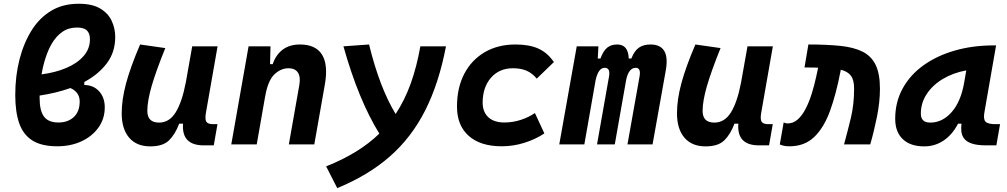

<svg xmlns="http://www.w3.org/2000/svg" viewBox="-20 -762 5313 1013"><path d="M424.8 -329.6V-313.5Q473.6 -313 503.2 -280Q532.7 -247.1 532.7 -195.8Q532.7 -135.7 499.8 -89.4Q466.8 -43 410.2 -16.6Q353.5 9.8 281.7 9.8Q199.2 9.8 150.6 -21Q102.1 -51.8 81.3 -111.8Q60.5 -171.9 60.5 -260.3Q60.5 -361.8 83 -449Q105.5 -536.1 147.9 -603.5Q188.5 -668 250 -705.1Q311.5 -742.2 395.5 -742.2Q466.3 -742.2 508.3 -717.3Q550.3 -692.4 569.1 -652.3Q587.9 -612.3 587.9 -566.4Q587.9 -486.3 543.2 -427.5Q498.5 -368.7 424.8 -329.6ZM199.2 -369.6Q271.5 -378.9 329.3 -403.3Q387.2 -427.7 420.9 -466.1Q454.6 -504.4 454.6 -555.2Q454.6 -585 439 -600.8Q423.3 -616.7 386.2 -616.7Q341.8 -616.7 308.8 -593.8Q275.9 -570.8 252.9 -531.2Q233.9 -498.5 220.5 -457Q207 -415.5 199.2 -369.6ZM351.6 -297.4Q314 -284.2 272.9 -274.2Q231.9 -264.2 189 -257.8Q189 -251.5 189 -244.6Q189 -177.7 212.2 -146.7Q235.4 -115.7 288.6 -115.7Q337.9 -115.7 369.1 -144.3Q400.4 -172.9 400.4 -227.1Q400.4 -275.4 351.6 -297.4Z M772.9 10.3Q700.7 10.3 661.4 -35.6Q622.1 -81.5 622.1 -164.6Q622.1 -235.8 645 -321.8Q668 -407.7 719.2 -527.3L852.1 -508.3Q802.7 -386.2 780 -307.6Q757.3 -229 757.3 -176.8Q757.3 -115.2 819.3 -115.2Q873.5 -115.2 907 -169.4Q940.4 -223.6 960 -325.7V-325.2L994.1 -517.6H1127.9L1066.4 -166.5Q1060.5 -132.3 1068.8 -119.6Q1077.1 -106.9 1104 -106.9H1127.4L1107.9 4.9H1054.7Q937 4.9 945.8 -109.4H925.3Q904.3 -53.2 871.8 -21.5Q839.4 10.3 772.9 10.3Z M1200.2 0 1291.5 -517.6H1407.2L1404.8 -423.8H1418.9Q1435.5 -473.1 1471.7 -500.2Q1507.8 -527.3 1562.5 -527.3Q1645.5 -527.3 1679 -473.6Q1712.4 -419.9 1693.8 -315.4L1638.2 0H1503.9L1559.1 -312.5Q1566.9 -356.4 1551.8 -379.2Q1536.6 -401.9 1502.4 -401.9Q1460.9 -401.9 1426.8 -368.7Q1392.6 -335.4 1378.4 -249.5V-250.5L1334.5 0Z M1759.3 230.5 1700.7 115.7Q1874.5 46.9 1981.4 -57.1Q1926.3 -146 1879.2 -260.5Q1832 -375 1792 -517.6L1927.2 -527.3Q1982.9 -299.3 2067.4 -160.6Q2115.2 -232.9 2147 -321.3Q2178.7 -409.7 2197.8 -517.6H2333Q2295.9 -322.8 2223.6 -179.9Q2151.4 -37.1 2037.4 63Q1923.3 163.1 1759.3 230.5Z M2641.1 -115.7Q2685.1 -115.7 2727.3 -129.4Q2769.5 -143.1 2802.2 -165.5L2852.1 -58.1Q2806.2 -27.3 2747.3 -8.8Q2688.5 9.8 2627 9.8Q2514.6 9.8 2452.9 -45.2Q2391.1 -100.1 2391.1 -199.7Q2391.1 -298.8 2429.4 -372.3Q2467.8 -445.8 2537.4 -486.6Q2606.9 -527.3 2700.2 -527.3Q2772.9 -527.3 2821 -505.4Q2869.1 -483.4 2902.3 -434.6L2812 -347.2Q2788.1 -376 2758.3 -388.9Q2728.5 -401.9 2686.5 -401.9Q2614.3 -401.9 2570.6 -352.1Q2526.9 -302.2 2526.4 -220.2Q2526.9 -170.4 2556.9 -143.1Q2586.9 -115.7 2641.1 -115.7Z M3137.2 -517.6 3133.8 -453.1H3147.9Q3162.6 -493.2 3183.3 -510.3Q3204.1 -527.3 3236.3 -527.3Q3294.9 -527.3 3297.4 -453.1H3311Q3326.7 -493.7 3350.8 -510.5Q3375 -527.3 3411.6 -527.3Q3517.1 -527.3 3492.7 -390.6L3422.9 0H3290.5L3354.5 -359.4Q3362.3 -404.3 3334 -404.3Q3297.4 -404.3 3283.7 -340.8L3223.6 0H3129.9L3193.4 -359.4Q3201.2 -404.3 3169.9 -404.3Q3137.2 -404.3 3122.6 -339.8L3063 0H2930.7L3022.9 -517.6Z M3702.6 10.3Q3630.4 10.3 3591.1 -35.6Q3551.8 -81.5 3551.8 -164.6Q3551.8 -235.8 3574.7 -321.8Q3597.7 -407.7 3648.9 -527.3L3781.7 -508.3Q3732.4 -386.2 3709.7 -307.6Q3687 -229 3687 -176.8Q3687 -115.2 3749 -115.2Q3803.2 -115.2 3836.7 -169.4Q3870.1 -223.6 3889.6 -325.7V-325.2L3923.8 -517.6H4057.6L3996.1 -166.5Q3990.2 -132.3 3998.5 -119.6Q4006.8 -106.9 4033.7 -106.9H4057.1L4037.6 4.9H3984.4Q3866.7 4.9 3875.5 -109.4H3855Q3834 -53.2 3801.5 -21.5Q3769 10.3 3702.6 10.3Z M4433.1 0Q4452.6 -70.8 4469.5 -141.1Q4486.3 -211.4 4486.3 -295.4Q4486.3 -340.3 4469.2 -362.8Q4452.1 -385.3 4416 -394L4414.1 -383.8Q4391.6 -266.6 4359.6 -178Q4327.6 -89.4 4276.4 -39.8Q4225.1 9.8 4145.5 9.8Q4130.4 9.8 4117.9 7.6Q4105.5 5.4 4094.2 0L4114.7 -116.2Q4121.6 -114.3 4124.3 -112.5Q4127 -110.8 4135.3 -110.8Q4165.5 -110.8 4189.2 -132.1Q4212.9 -153.3 4231.2 -189.2Q4249.5 -225.1 4263.2 -269.3Q4276.9 -313.5 4286.6 -358.9L4296.4 -404.8Q4287.1 -405.3 4276.9 -405.5Q4266.6 -405.8 4255.9 -405.8Q4248.5 -405.8 4240.7 -406Q4232.9 -406.2 4224.6 -406.2L4245.1 -527.3Q4341.8 -527.3 4413.1 -520Q4484.4 -512.7 4530.8 -489.5Q4577.1 -466.3 4599.9 -419.7Q4622.6 -373 4622.6 -293.9Q4622.6 -222.7 4606.4 -143.6Q4590.3 -64.5 4571.3 0Z M4856.4 10.3Q4783.2 10.3 4743.2 -27.8Q4703.1 -65.9 4703.1 -135.3Q4703.1 -223.1 4742.2 -294.7Q4781.2 -366.2 4851.8 -417Q4922.4 -467.8 5017.1 -495.1Q5111.8 -522.5 5223.1 -522.5H5235.4L5173.3 -166.5Q5167.5 -132.3 5180.2 -119.6Q5192.9 -106.9 5232.9 -106.9H5256.3L5236.8 4.9H5183.6Q5133.8 4.9 5106 -5.1Q5078.1 -15.1 5066.2 -31.7Q5054.2 -48.3 5052.2 -68.6Q5050.3 -88.9 5052.7 -109.4H5034.7Q5004.9 -51.8 4959 -20.8Q4913.1 10.3 4856.4 10.3ZM4888.2 -115.2Q4952.1 -115.2 5000.7 -170.2Q5049.3 -225.1 5066.9 -325.7L5078.1 -390.6Q5008.8 -377.9 4954.6 -345.5Q4900.4 -313 4869.4 -265.9Q4838.4 -218.8 4838.4 -162.1Q4838.4 -115.2 4888.2 -115.2Z"/></svg>

Font: Cascadia Mono
Style: Bold Italic
Weight: 700
Italic angle: -10°
Monospace: yes
Designer: Aaron Bell
Foundry: Saja Typeworks
Version: Version 2404.023; ttfautohint (v1.8.4)